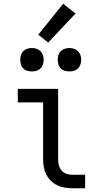

<svg xmlns="http://www.w3.org/2000/svg" viewBox="-20 -1004 540 1024"><path d="M365 0H434V-72H365Q349 -72 333.5 -77.5Q318 -83 308 -95Q298 -107 294 -123Q290 -139 290 -155V-530H75V-458H210V-155Q210 -134 213.5 -113.5Q217 -93 226.5 -74Q236 -55 250.5 -40.5Q265 -26 284 -16.5Q303 -7 323.5 -3.5Q344 0 365 0ZM350 -623Q363 -623 375 -626.5Q387 -630 396 -639Q405 -648 409 -660.5Q413 -673 413 -685Q413 -698 409 -710Q405 -722 396 -731Q387 -740 375 -744Q363 -748 350 -748Q338 -748 325.5 -744Q313 -740 304 -731Q295 -722 291.5 -710Q288 -698 288 -685Q288 -673 291.5 -660.5Q295 -648 304 -639Q313 -630 325.5 -626.5Q338 -623 350 -623ZM150 -623Q163 -623 175 -626.5Q187 -630 196 -639Q205 -648 209 -660.5Q213 -673 213 -685Q213 -698 209 -710Q205 -722 196 -731Q187 -740 175 -744Q163 -748 150 -748Q138 -748 125.5 -744Q113 -740 104 -731Q95 -722 91.5 -710Q88 -698 88 -685Q88 -673 91.5 -660.5Q95 -648 104 -639Q113 -630 125.5 -626.5Q138 -623 150 -623ZM237 -777 383 -932 317 -984 184 -819Z"/></svg>

Font: Iosevka SS09
Style: Regular
Weight: 400
Monospace: yes
Designer: Belleve Invis
Foundry: Belleve Invis
Version: Version 5.2.1; ttfautohint (v1.8.3)